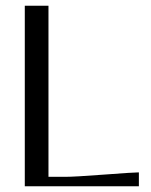

<svg xmlns="http://www.w3.org/2000/svg" viewBox="-20 -653 531 673"><path d="M66.9 -632.8H149.9V-33.2H209Q241.2 -33.2 344.7 -41Q448.2 -48.8 466.8 -48.8V0H66.9Z"/></svg>

Font: Resagokr
Style: Regular
Weight: 500
Designer: gluk
Foundry: gluk
Version: Version 0.95